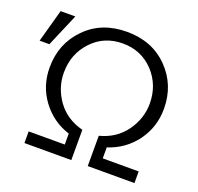

<svg xmlns="http://www.w3.org/2000/svg" viewBox="-147 -889 1062 1030"><g transform="rotate(20 384.5 -374.5)"><path d="M-16.6 -543.9Q-3.9 -590.8 35.2 -731.4Q55.7 -731.4 119.1 -731.4Q98.6 -684.6 39.1 -543.9Q25.4 -543.9 -16.6 -543.9ZM83 -427.7Q83 -564.5 173.8 -656.2Q263.7 -749 409.2 -749Q553.7 -749 644.5 -656.2Q735.4 -563.5 735.4 -427.7Q735.4 -324.2 675.8 -242.2Q616.2 -161.1 517.6 -128.9Q517.6 -108.4 517.6 -66.4Q568.4 -66.4 722.7 -66.4Q722.7 -49.8 722.7 0Q656.2 0 456.1 0Q456.1 -43 456.1 -172.9Q549.8 -197.3 602.5 -270.5Q654.3 -343.8 654.3 -427.7Q654.3 -534.2 585 -608.4Q514.6 -682.6 409.2 -682.6Q303.7 -682.6 234.4 -609.4Q164.1 -535.2 164.1 -427.7Q164.1 -341.8 215.8 -269.5Q267.6 -197.3 362.3 -172.9Q362.3 -115.2 362.3 0Q295.9 0 94.7 0Q94.7 -16.6 94.7 -66.4Q146.5 -66.4 300.8 -66.4Q300.8 -82 300.8 -128.9Q203.1 -160.2 142.6 -242.2Q83 -323.2 83 -427.7Z"/></g></svg>

Font: Gothic A1
Style: Regular
Weight: 400
Designer: HanYang I&C Co.,Ltd.
Version: Version 2.50